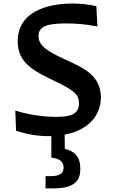

<svg xmlns="http://www.w3.org/2000/svg" viewBox="-20 -763 660 1090"><path d="M533 -612.5 527 -728C480.5 -738.5 436 -743 391.5 -743C237 -743 80.5 -690.5 80.5 -528.5C80.5 -421 149.5 -371 261.5 -317C389.5 -255 428.5 -235.5 428.5 -175.5C428.5 -150.5 419 -133 407.5 -123.5C390.5 -108.5 356.5 -99.5 298.5 -99.5C222.5 -99.5 136 -113 67 -135.5L71 -21C118 -5.5 182 10 254.5 10C260 10 266 10 271.5 9.5V132.5C313 137 341 150.5 341 188C341 219 321.5 237 268 237H238.5V306.5H280.5C403.5 306.5 436 263.5 436 195.5C436 128.5 405.5 96 348 81.5L347 1.5C476 -23 553 -101.5 553 -214C548.5 -338.5 454.5 -377 346 -427C264.5 -465.5 198.5 -498 198.5 -557.5C198.5 -581.5 207 -595.5 219 -604.5C234.5 -617.5 268 -630 356.5 -630C410.5 -630 469 -625.5 533 -612.5Z"/></svg>

Font: Monaspace Argon SemiBold
Style: Regular
Weight: 600
Designer: Riley Cran & the Lettermatic Team
Foundry: Lettermatic
Version: Version 1.000 (Monaspace Argon)